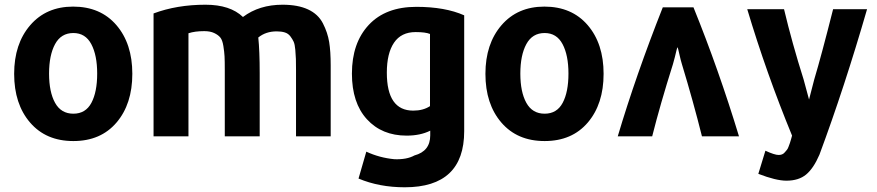

<svg xmlns="http://www.w3.org/2000/svg" viewBox="-20 -578 3717 814"><path d="M40 -265Q40 -392 108 -471Q176 -550 290 -550Q406 -550 473.5 -471.5Q541 -393 541 -265Q541 -137 474 -58.5Q407 20 291 20Q175 20 107.5 -58.5Q40 -137 40 -265ZM291 -438Q239 -438 213.5 -391Q188 -344 188 -266Q188 -188 213.5 -142Q239 -96 291 -96Q343 -96 367.5 -142Q392 -188 392 -266Q392 -344 367 -391Q342 -438 291 -438Z M1382 0H1235V-280Q1235 -312 1234.5 -327.5Q1234 -343 1232 -366.5Q1230 -390 1225 -401Q1220 -412 1211 -424Q1202 -436 1187.5 -440.5Q1173 -445 1153 -445Q1107 -445 1075 -419Q1081 -363 1081 -268V0H933V-280Q933 -320 932 -339Q931 -358 927 -383Q923 -408 914 -419Q905 -430 888 -438Q871 -446 846 -446Q806 -446 779 -437V0H631V-521Q730 -558 851 -558Q956 -558 1010 -506Q1079 -558 1178 -558Q1243 -558 1286 -538Q1329 -518 1349 -479Q1369 -440 1375.5 -400Q1382 -360 1382 -301Z M1948 -22Q1948 216 1696 216Q1588 216 1500 179L1533 65Q1589 91 1652 97Q1705 99 1737 81Q1804 63 1804 -4V-24Q1762 -3 1704 -3Q1599 -3 1535.5 -72.5Q1472 -142 1472 -266Q1472 -396 1543.5 -472.5Q1615 -549 1745 -549Q1867 -549 1948 -513ZM1803 -128V-434Q1784 -442 1742 -442Q1681 -442 1650.5 -397Q1620 -352 1620 -270Q1620 -109 1732 -109Q1774 -109 1803 -128Z M2038 -265Q2038 -392 2106 -471Q2174 -550 2288 -550Q2404 -550 2471.5 -471.5Q2539 -393 2539 -265Q2539 -137 2472 -58.5Q2405 20 2289 20Q2173 20 2105.5 -58.5Q2038 -137 2038 -265ZM2289 -438Q2237 -438 2211.5 -391Q2186 -344 2186 -266Q2186 -188 2211.5 -142Q2237 -96 2289 -96Q2341 -96 2365.5 -142Q2390 -188 2390 -266Q2390 -344 2365 -391Q2340 -438 2289 -438Z M2599 0Q2676 -259 2790 -547H2920Q3027 -283 3113 0H2956Q2919 -148 2871 -306Q2866 -322 2860.5 -347Q2855 -372 2853 -377H2852Q2850 -373 2847.5 -362.5Q2845 -352 2841 -335.5Q2837 -319 2833 -306Q2779 -135 2745 0Z M3656 -539Q3560 -207 3454 78Q3429 136 3397.5 162Q3366 188 3314 188Q3270 188 3195 159L3225 61Q3264 79 3281 79Q3289 79 3295.5 76.5Q3302 74 3307 68Q3312 62 3316 57.5Q3320 53 3323.5 43Q3327 33 3329 28Q3331 23 3334 11.5Q3337 0 3338 -3Q3229 -268 3148 -539H3304Q3338 -396 3387 -241L3410 -156L3432 -241Q3462 -341 3512 -539Z"/></svg>

Font: Repo
Style: Bold
Weight: 700
Designer: Stefan Peev
Foundry: Context Ltd
Version: Version 001.000